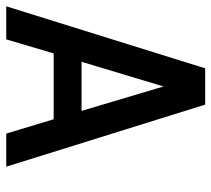

<svg xmlns="http://www.w3.org/2000/svg" viewBox="-80 -626 677 615"><g transform="rotate(90 258.5 -318.5)"><path d="M378.9 0 333 -151.9H122.1L77.1 0H-28.8L169.9 -637.2H286.1L484.9 0ZM148.9 -241.2H306.2L228 -503.9Z"/></g></svg>

Font: Anonymous Pro
Style: Bold
Weight: 700
Monospace: yes
Designer: Mark Simonson
Version: Version 1.003